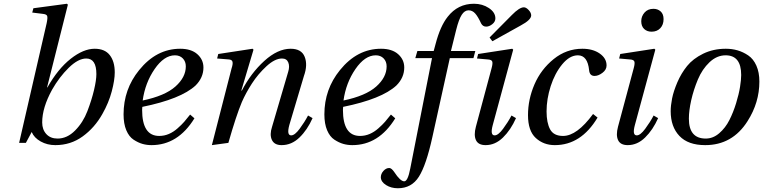

<svg xmlns="http://www.w3.org/2000/svg" viewBox="-20 -762 4070 1024"><path d="M82 0 229 -639Q235 -668 231.5 -677Q228 -686 209 -688L152 -695L158 -718L337 -742L342 -737L231 -296H233Q289 -395 357 -448.5Q425 -502 485 -502Q539 -502 565.5 -468Q592 -434 592 -376Q592 -335 576 -274.5Q560 -214 526 -154Q485 -81 421 -34.5Q357 12 275 12Q232 12 197 -7.5Q162 -27 149 -58L118 0ZM205 -109Q205 -71 227 -47Q249 -23 287 -23Q338 -23 380.5 -66Q423 -109 446 -169Q469 -229 481.5 -282Q494 -335 494 -367Q494 -450 440 -450Q397 -450 346.5 -400.5Q296 -351 258 -284Q205 -188 205 -109Z M639 -152Q639 -286 722 -388Q814 -502 941 -502Q1000 -502 1032.5 -473Q1065 -444 1065 -402Q1065 -348 1023 -306Q945 -234 739 -192Q738 -185 738 -176Q738 -37 829 -37Q856 -37 880.5 -47.5Q905 -58 927 -77.5Q949 -97 962.5 -112.5Q976 -128 994 -151L1017 -131Q929 12 788 12Q763 12 740 5.5Q717 -1 692.5 -17Q668 -33 653.5 -67.5Q639 -102 639 -152ZM741 -226Q860 -251 915.5 -300.5Q971 -350 971 -408Q971 -434 955 -450.5Q939 -467 913 -467Q855 -467 804.5 -393.5Q754 -320 741 -226Z M1110 12 1215 -397Q1223 -421 1220 -432.5Q1217 -444 1200 -445L1138 -450L1144 -474L1327 -502L1332 -497L1267 -279H1270Q1318 -372 1389.5 -437Q1461 -502 1530 -502Q1588 -502 1605 -459Q1622 -416 1601 -357L1523 -95Q1508 -40 1533 -40Q1552 -40 1578 -75Q1604 -110 1623 -146L1647 -132Q1619 -69 1577 -28.5Q1535 12 1482 12Q1443 12 1430 -16Q1417 -44 1431 -86L1517 -379Q1526 -408 1517.5 -429Q1509 -450 1484 -450Q1446 -450 1401 -408.5Q1356 -367 1323.5 -316.5Q1291 -266 1270 -218Q1239 -144 1198 0Z M1710 -152Q1710 -286 1793 -388Q1885 -502 2012 -502Q2071 -502 2103.5 -473Q2136 -444 2136 -402Q2136 -348 2094 -306Q2016 -234 1810 -192Q1809 -185 1809 -176Q1809 -37 1900 -37Q1927 -37 1951.5 -47.5Q1976 -58 1998 -77.5Q2020 -97 2033.5 -112.5Q2047 -128 2065 -151L2088 -131Q2000 12 1859 12Q1834 12 1811 5.5Q1788 -1 1763.5 -17Q1739 -33 1724.5 -67.5Q1710 -102 1710 -152ZM1812 -226Q1931 -251 1986.5 -300.5Q2042 -350 2042 -408Q2042 -434 2026 -450.5Q2010 -467 1984 -467Q1926 -467 1875.5 -393.5Q1825 -320 1812 -226Z M2011 184Q2011 165 2025 149.5Q2039 134 2056 134Q2068 134 2083 156Q2115 205 2136 205Q2155 205 2168 137L2284 -452H2195L2206 -490H2293L2303 -527Q2328 -623 2368 -673Q2422 -742 2508 -742Q2553 -742 2587.5 -719Q2622 -696 2622 -664Q2622 -646 2605.5 -633Q2589 -620 2573 -620Q2555 -620 2546 -637Q2529 -674 2514 -690.5Q2499 -707 2479 -707Q2458 -707 2442.5 -683Q2427 -659 2413 -603L2385 -490H2515L2505 -452H2379L2286 -31Q2253 119 2214 180.5Q2175 242 2102 242Q2066 242 2039 225Q2012 208 2011 184Z M2518 -86 2602 -399Q2609 -425 2605 -434.5Q2601 -444 2581 -445L2524 -450L2530 -474L2712 -502L2717 -497L2608 -95Q2593 -40 2618 -40Q2637 -40 2663 -75Q2689 -110 2708 -146L2732 -132Q2704 -69 2662.5 -28.5Q2621 12 2570 12Q2531 12 2518.5 -14.5Q2506 -41 2518 -86ZM2591 -562 2710 -682Q2750 -723 2774 -723Q2786 -723 2799.5 -708.5Q2813 -694 2813 -680Q2813 -656 2757 -626L2606 -542Z M3086 -502Q3142 -502 3178.5 -476.5Q3215 -451 3215 -413Q3215 -390 3193 -373.5Q3171 -357 3151 -357Q3125 -357 3122 -387Q3114 -467 3062 -467Q3018 -467 2978.5 -419Q2939 -371 2917 -302.5Q2895 -234 2895 -168Q2895 -107 2914 -72Q2933 -37 2983 -37Q3057 -37 3143 -154L3167 -135Q3079 12 2939 12Q2879 12 2837.5 -26Q2796 -64 2796 -148Q2796 -232 2830.5 -312Q2865 -392 2933 -447Q3001 -502 3086 -502Z M3400 -649Q3400 -675 3417.5 -695Q3435 -715 3465 -715Q3488 -715 3503.5 -701Q3519 -687 3519 -660Q3519 -630 3501.5 -611.5Q3484 -593 3455 -593Q3431 -593 3415.5 -607.5Q3400 -622 3400 -649ZM3276 -86 3360 -399Q3367 -425 3363 -434.5Q3359 -444 3339 -445L3282 -450L3288 -474L3470 -502L3475 -497L3366 -95Q3351 -40 3376 -40Q3395 -40 3421 -75Q3447 -110 3466 -146L3490 -132Q3462 -69 3420.5 -28.5Q3379 12 3328 12Q3289 12 3276.5 -14.5Q3264 -41 3276 -86Z M3557 -169Q3557 -199 3564.5 -237Q3572 -275 3592.5 -323Q3613 -371 3644.5 -410Q3676 -449 3730 -475.5Q3784 -502 3851 -502Q3884 -502 3913.5 -493.5Q3943 -485 3970.5 -466.5Q3998 -448 4014 -412Q4030 -376 4030 -327Q4030 -215 3967 -116Q3886 12 3741 12Q3650 12 3603.5 -37Q3557 -86 3557 -169ZM3654 -129Q3654 -23 3744 -23Q3783 -23 3816 -51.5Q3849 -80 3870 -121.5Q3891 -163 3906 -212Q3921 -261 3927 -299.5Q3933 -338 3933 -362Q3933 -467 3850 -467Q3803 -467 3764 -430Q3725 -393 3702 -338Q3679 -283 3666.5 -227.5Q3654 -172 3654 -129Z"/></svg>

Font: Lingua Franca
Style: Italic
Weight: 400
Italic angle: -13°
Version: Version 1.19